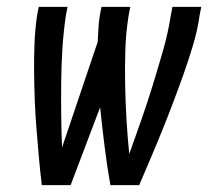

<svg xmlns="http://www.w3.org/2000/svg" viewBox="-20 -540 640 560"><path d="M386 0H302Q292 -56 285 -113Q278 -170 272 -227L186 0H102Q97 -40 93.5 -81Q90 -122 86.5 -163Q83 -204 81.5 -245Q80 -286 79.5 -327Q79 -368 80.5 -410Q82 -452 88 -494L93 -520H177L172 -494Q165 -446 162 -397.5Q159 -349 158.5 -301Q158 -253 158.5 -205.5Q159 -158 161 -110L265 -418Q266 -437 267 -456Q268 -475 271 -494L276 -520H360L355 -494Q347 -443 345.5 -392Q344 -341 345 -290.5Q346 -240 349 -190Q352 -140 357 -91Q375 -141 392.5 -191Q410 -241 425.5 -291.5Q441 -342 455.5 -392.5Q470 -443 478 -494L483 -520H567L562 -494Q556 -452 543.5 -410Q531 -368 516.5 -327Q502 -286 486.5 -245Q471 -204 454.5 -163Q438 -122 420.5 -81Q403 -40 386 0Z"/></svg>

Font: Iosevka Extended Oblique
Style: Regular
Weight: 400
Width: 7
Italic angle: -9°
Monospace: yes
Designer: Belleve Invis
Foundry: Belleve Invis
Version: Version 32.0.1; ttfautohint (v1.8.4)